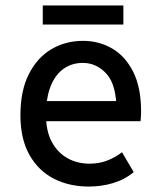

<svg xmlns="http://www.w3.org/2000/svg" viewBox="-20 -675 593 705"><path d="M55 -252Q55 -342 86 -403Q117 -464 169 -494.5Q221 -525 285 -525Q344 -525 392.5 -496.5Q441 -468 469.5 -410.5Q498 -353 498 -267Q498 -258 497.5 -248.5Q497 -239 496 -230H134V-304H426L408 -267Q408 -363 371.5 -403.5Q335 -444 284 -444Q244 -444 213.5 -422.5Q183 -401 166 -358.5Q149 -316 149 -252Q149 -193 170.5 -153.5Q192 -114 228 -94Q264 -74 309 -74Q345 -74 375 -86Q405 -98 428 -116L471 -43Q437 -15 394.5 -2.5Q352 10 306 10Q234 10 177.5 -19Q121 -48 88 -106.5Q55 -165 55 -252ZM137 -585V-655H433V-585Z"/></svg>

Font: Radio Canada
Style: Regular
Weight: 400
Designer: Charles Daoud, Etienne Aubert Bonn, Alexandre Saumier Demers, Jacques Le Bailly
Foundry: Radio-Canada
Version: Version 2.104;gftools[0.9.28.dev5+ged2979d]